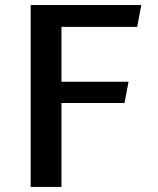

<svg xmlns="http://www.w3.org/2000/svg" viewBox="-20 -735 623 755"><path d="M100.6 0V-715.3H535.6L519.5 -629.4H221.7V-413.6H485.4L469.7 -330.1H221.7V0Z"/></svg>

Font: Proza Libre
Style: Medium
Weight: 500
Designer: Jasper de Waard
Foundry: Jasper de Waard
Version: Version 1.000; ttfautohint (v1.4.1.8-43bc)